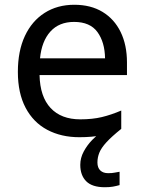

<svg xmlns="http://www.w3.org/2000/svg" viewBox="-20 -566 604 806"><path d="M389 116Q389 138 401 149.5Q413 161 434 161Q451 161 462.5 158.5Q474 156 482 155V211Q468 215 454 217.5Q440 220 420 220Q367 220 342 195Q317 170 317 126Q317 97 331.5 70Q346 43 367.5 21Q389 -1 409 -15L489 -25Q449 7 427 31Q405 55 397 75Q389 95 389 116ZM292 -546Q361 -546 410.5 -516Q460 -486 486.5 -431.5Q513 -377 513 -304V-251H146Q148 -160 192.5 -112.5Q237 -65 317 -65Q368 -65 407.5 -74.5Q447 -84 489 -102V-25Q448 -7 408 1.5Q368 10 313 10Q237 10 178.5 -21Q120 -52 87.5 -113.5Q55 -175 55 -264Q55 -352 84.5 -415Q114 -478 167.5 -512Q221 -546 292 -546ZM291 -474Q228 -474 191.5 -433.5Q155 -393 148 -321H421Q420 -389 389 -431.5Q358 -474 291 -474Z"/></svg>

Font: Noto Sans Lisu
Style: Regular
Weight: 400
Designer: Monotype Design Team. David Williams.
Foundry: Monotype Imaging Inc.
Version: Version 2.102